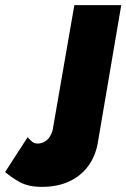

<svg xmlns="http://www.w3.org/2000/svg" viewBox="-191 -480 493 749"><path d="M-83 55 -171 191Q-147 212 -113.5 230.5Q-80 249 -28 249Q33 249 78.5 228Q124 207 152.5 168.5Q181 130 190 80L282 -460H99L15 24Q12 39 4 52Q-4 65 -16.5 72.5Q-29 80 -44 80Q-57 80 -66 72.5Q-75 65 -83 55Z"/></svg>

Font: Jost Black
Style: Italic
Weight: 900
Italic angle: -5°
Version: Version 3.710